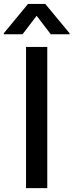

<svg xmlns="http://www.w3.org/2000/svg" viewBox="-54 -969 378 989"><path d="M189.5 -727.1V0H80.1V-727.1ZM62 -792.5H-34.2V-797.9L90.3 -948.7H179.2L304.2 -797.9V-792.5H207.5L134.8 -887.7Z"/></svg>

Font: Karasuma Gothic
Style: Regular
Weight: 500
Designer: Rasmus Andersson / Ryoko Nishizuka
Foundry: Genbu
Version: Version 1.00